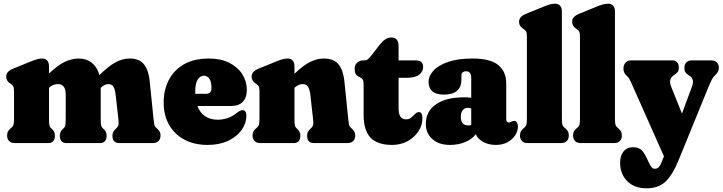

<svg xmlns="http://www.w3.org/2000/svg" viewBox="-20 -775 3914 1040"><path d="M245.5 -416.5V-376.5Q293 -422.5 331.5 -440.2Q370 -458 405 -458Q448.5 -458 477.8 -434.5Q507 -411 518.5 -368.5Q568.5 -417.5 606.5 -437.8Q644.5 -458 682 -458Q735.5 -458 760.2 -426Q785 -394 790.5 -338.5L811.5 -133Q814 -109 815.8 -100.2Q817.5 -91.5 822.5 -86.5L827.5 -82Q837.5 -73 843.5 -64Q849.5 -55 849.5 -40.5Q849.5 -21.5 838.2 -10.8Q827 0 808 0H626Q589 0 589 -40.5Q589 -61 605.5 -76L611.5 -81.5Q617.5 -87 620.8 -96Q624 -105 621.5 -128L606.5 -261.5Q603 -290.5 594.5 -305Q586 -319.5 567 -319.5Q547 -319.5 525.5 -299.5V-133Q525.5 -107 527.5 -97Q529.5 -87 535.5 -81.5L541.5 -76Q557.5 -61.5 557.5 -40.5Q557.5 0 520.5 0H341Q304 0 304 -40.5Q304 -61.5 320 -76L326 -81.5Q332 -87 334 -97Q336 -107 336 -133V-262Q336 -319.5 294 -319.5Q266 -319.5 245.5 -299.5V-133Q245.5 -107 247.5 -97Q249.5 -87 255.5 -81.5L261.5 -76Q277.5 -61.5 277.5 -40.5Q277.5 0 240.5 0H60Q41 0 29.8 -10.8Q18.5 -21.5 18.5 -40.5Q18.5 -55 24 -64.2Q29.5 -73.5 40 -82L45 -86.5Q50.5 -91 53.2 -99.8Q56 -108.5 56 -133V-278.5Q56 -298 52.2 -306Q48.5 -314 40 -319.5L35.5 -322.5Q13.5 -337 13.5 -359Q13.5 -373.5 22 -384Q30.5 -394.5 52 -403.5L141.5 -440Q167 -450.5 181.5 -454.2Q196 -458 208.5 -458Q227 -458 236.2 -446.5Q245.5 -435 245.5 -416.5Z M1317 -288Q1317 -246.5 1295.2 -223.8Q1273.5 -201 1234.5 -201H1049.5Q1063.5 -163 1092 -144.8Q1120.5 -126.5 1160 -126.5Q1185 -126.5 1211.5 -135Q1238 -143.5 1259.5 -161Q1281 -178.5 1294 -178.5Q1302.5 -178.5 1308.5 -171.5Q1314.5 -164.5 1314.5 -148.5Q1314.5 -107.5 1289 -71.2Q1263.5 -35 1216.2 -12.5Q1169 10 1104.5 10Q1032.5 10 979 -18.5Q925.5 -47 896 -98.8Q866.5 -150.5 866.5 -219.5Q866.5 -287.5 894.2 -341.5Q922 -395.5 976.8 -426.8Q1031.5 -458 1111.5 -458Q1176 -458 1222 -434.8Q1268 -411.5 1292.5 -372.8Q1317 -334 1317 -288ZM1037.5 -278Q1037.5 -272.5 1037.5 -267H1096.5Q1125.5 -267 1125.5 -297.5Q1125.5 -334 1113.2 -349.5Q1101 -365 1085 -365Q1065.5 -365 1051.5 -345.2Q1037.5 -325.5 1037.5 -278Z M1575 -416.5V-375.5Q1622.5 -421 1660 -439.5Q1697.5 -458 1734 -458Q1789 -458 1814.2 -425.8Q1839.5 -393.5 1845.5 -335L1866 -133Q1868.5 -109 1870.2 -100.2Q1872 -91.5 1877 -86.5L1882 -82Q1892 -73 1898 -64Q1904 -55 1904 -40.5Q1904 -21.5 1892.8 -10.8Q1881.5 0 1862.5 0H1680.5Q1643.5 0 1643.5 -40.5Q1643.5 -62.5 1660 -76L1666 -81.5Q1672 -87 1675.2 -96Q1678.5 -105 1676 -128L1661 -261.5Q1657.5 -291 1648.5 -305.2Q1639.5 -319.5 1619 -319.5Q1597 -319.5 1575 -299.5V-133Q1575 -107 1577 -97Q1579 -87 1585 -81.5L1591 -76Q1607 -61.5 1607 -40.5Q1607 0 1570 0H1389.5Q1370.5 0 1359.2 -10.8Q1348 -21.5 1348 -40.5Q1348 -55 1353.5 -64.2Q1359 -73.5 1369.5 -82L1374.5 -86.5Q1380 -91 1382.8 -99.8Q1385.5 -108.5 1385.5 -133V-278.5Q1385.5 -298 1381.8 -306Q1378 -314 1369.5 -319.5L1365 -322.5Q1343 -337 1343 -359Q1343 -373.5 1351.5 -384Q1360 -394.5 1381.5 -403.5L1471 -440Q1496.5 -450.5 1511 -454.2Q1525.5 -458 1538 -458Q1556.5 -458 1565.8 -446.5Q1575 -435 1575 -416.5Z M1931.5 -355.5 1922 -360.5Q1908.5 -367.5 1904.8 -378Q1901 -388.5 1901 -403.5Q1901 -423 1914.5 -435.5Q1928 -448 1949 -448H1957.5Q1965.5 -448 1973.5 -454.5Q1981.5 -461 1995.5 -479.5L2034.5 -530Q2050.5 -550.5 2066.2 -561.2Q2082 -572 2099 -572Q2139 -572 2139 -525V-448H2231Q2272 -448 2272 -413Q2272 -388 2251 -370.8Q2230 -353.5 2181.5 -353.5H2139V-187.5Q2139 -128.5 2179.5 -128.5Q2196.5 -128.5 2208 -138.5Q2219.5 -148.5 2229 -158.2Q2238.5 -168 2249.5 -168Q2268 -168 2268 -133.5Q2268 -96 2246.2 -63.2Q2224.5 -30.5 2187.5 -10.2Q2150.5 10 2104 10Q2025.5 10 1987.5 -29Q1949.5 -68 1949.5 -153.5V-314.5Q1949.5 -331 1946.8 -340Q1944 -349 1931.5 -355.5Z M2286.5 -103.5Q2286.5 -172 2341.8 -210Q2397 -248 2494 -248Q2515 -248 2532.5 -245.5V-352Q2532.5 -389 2504 -389Q2494.5 -389 2487 -383.8Q2479.5 -378.5 2479.5 -369V-345.5Q2479.5 -262.5 2384.5 -262.5Q2341.5 -262.5 2321.5 -280.8Q2301.5 -299 2301.5 -331Q2301.5 -363.5 2328 -392.5Q2354.5 -421.5 2407.5 -439.8Q2460.5 -458 2539.5 -458Q2636 -458 2679 -422.5Q2722 -387 2722 -325V-129.5Q2722 -123 2725.2 -117.2Q2728.5 -111.5 2737.5 -111.5Q2742 -111.5 2745.2 -113Q2748.5 -114.5 2751.5 -116.5Q2754 -118 2757.2 -119.2Q2760.5 -120.5 2764.5 -120.5Q2774.5 -120.5 2780 -111.2Q2785.5 -102 2785.5 -89.5Q2785.5 -66 2771 -43Q2756.5 -20 2729.8 -5Q2703 10 2666 10Q2627.5 10 2598 -6Q2568.5 -22 2557 -48Q2536.5 -20.5 2499 -5.2Q2461.5 10 2418.5 10Q2356.5 10 2321.5 -22Q2286.5 -54 2286.5 -103.5ZM2476 -142.5Q2476 -95.5 2517 -95.5Q2525 -95.5 2532.5 -98V-187.5Q2524.5 -191 2513.5 -191Q2496.5 -191 2486.2 -177.8Q2476 -164.5 2476 -142.5Z M3023.5 -713.5V-133Q3023.5 -108.5 3026.2 -99.8Q3029 -91 3034.5 -86.5L3039.5 -82Q3050 -73.5 3055.5 -64.2Q3061 -55 3061 -40.5Q3061 -21.5 3049.8 -10.8Q3038.5 0 3019.5 0H2838Q2819 0 2807.8 -10.8Q2796.5 -21.5 2796.5 -40.5Q2796.5 -55 2802 -64.2Q2807.5 -73.5 2818 -82L2823 -86.5Q2828.5 -91 2831.2 -99.8Q2834 -108.5 2834 -133V-575.5Q2834 -595 2830.2 -603Q2826.5 -611 2818 -616.5L2813.5 -619.5Q2791.5 -634 2791.5 -656Q2791.5 -670.5 2800 -681Q2808.5 -691.5 2830 -700.5L2919.5 -737Q2945 -747.5 2959.5 -751.2Q2974 -755 2986.5 -755Q3005 -755 3014.2 -743.5Q3023.5 -732 3023.5 -713.5Z M3311 -713.5V-133Q3311 -108.5 3313.8 -99.8Q3316.5 -91 3322 -86.5L3327 -82Q3337.5 -73.5 3343 -64.2Q3348.5 -55 3348.5 -40.5Q3348.5 -21.5 3337.2 -10.8Q3326 0 3307 0H3125.5Q3106.5 0 3095.2 -10.8Q3084 -21.5 3084 -40.5Q3084 -55 3089.5 -64.2Q3095 -73.5 3105.5 -82L3110.5 -86.5Q3116 -91 3118.8 -99.8Q3121.5 -108.5 3121.5 -133V-575.5Q3121.5 -595 3117.8 -603Q3114 -611 3105.5 -616.5L3101 -619.5Q3079 -634 3079 -656Q3079 -670.5 3087.5 -681Q3096 -691.5 3117.5 -700.5L3207 -737Q3232.5 -747.5 3247 -751.2Q3261.5 -755 3274 -755Q3292.5 -755 3301.8 -743.5Q3311 -732 3311 -713.5Z M3561 109.5 3576.5 72 3400.5 -324Q3393 -341 3388.8 -348.2Q3384.5 -355.5 3375.5 -363.5Q3357 -380.5 3357 -402.5Q3357 -423.5 3368.2 -435.8Q3379.5 -448 3398.5 -448H3619Q3657 -448 3657 -407.5Q3657 -392.5 3650 -384.5Q3643 -376.5 3631 -368L3623.5 -362.5Q3614 -355.5 3610.5 -341Q3607 -326.5 3616 -304.5L3674 -159.5L3727.5 -304.5Q3743 -345.5 3717 -363L3709.5 -368Q3697 -376.5 3692 -384.5Q3687 -392.5 3687 -407.5Q3687 -426.5 3698 -437.2Q3709 -448 3728 -448H3832Q3851 -448 3862.5 -437.2Q3874 -426.5 3874 -407.5Q3874 -386 3853.5 -367.5Q3843.5 -358 3837 -346.5Q3830.5 -335 3815 -297.5L3656 92Q3622 175 3583.5 210Q3545 245 3482 245Q3416 245 3377.5 206.2Q3339 167.5 3339 106Q3339 68 3357.5 45.2Q3376 22.5 3411 22.5Q3433.5 22.5 3449.8 33.5Q3466 44.5 3484 83L3496.5 109.5Q3505 127 3511.5 133Q3518 139 3528 139Q3549 139 3561 109.5Z"/></svg>

Font: Fraunces 144pt SuperSoft Black
Style: Regular
Weight: 900
Version: Version 1.000;[b76b70a41]